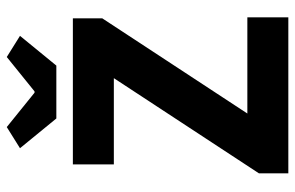

<svg xmlns="http://www.w3.org/2000/svg" viewBox="-176 -716 892 581"><g transform="rotate(-90 270.5 -426.0)"><path d="M36 0V-89L324 -528H63V-652H505V-563L217 -124H508V0ZM202 -702 112 -812 176 -852 280 -768H284L388 -852L452 -812L362 -702Z"/></g></svg>

Font: TT Toshiba Sans
Style: Bold
Weight: 700
Designer: Paul D. Hunt
Foundry: Toshiba Corporation
Version: Version 2.020;PS 2.000;hotconv 1.0.86;makeotf.lib2.5.63406